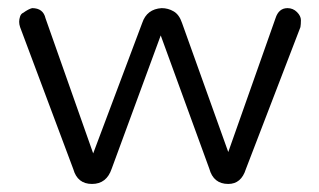

<svg xmlns="http://www.w3.org/2000/svg" viewBox="-20 -457 793 477"><path d="M379.3 -369 257.5 -37.9Q244.8 0 208.6 0Q172.4 0 162.1 -36.8L29.9 -389.7Q27.6 -396.6 27.6 -402.9Q27.6 -409.2 29.9 -416.1Q32.2 -423 37.9 -425.3Q50.6 -434.5 59.8 -436.8Q87.4 -436.8 93.1 -411.5L211.5 -75.9L333.3 -400Q344.8 -434.5 381.6 -436.8Q397.7 -436.8 411.5 -428.7Q425.3 -420.7 432.2 -400L547.1 -79.3L664.4 -411.5Q672.4 -436.8 694.3 -436.8Q708 -436.8 717.8 -427Q727.6 -417.2 727.6 -406.9Q727.6 -396.6 726.4 -389.7L590.8 -36.8Q579.3 0 547.1 0Q510.3 0 500 -37.9Z"/></svg>

Font: Mallanna
Style: Regular
Weight: 400
Designer: Purushoth Kumar Guthula
Foundry: Andhrapradesh Society for Knowledge Networks
Version: Version 1.0.4; ttfautohint (vUNKNOWN) -l 7 -r 28 -G 50 -x 13